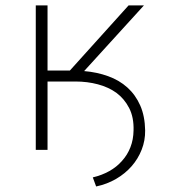

<svg xmlns="http://www.w3.org/2000/svg" viewBox="-20 -548 640 702"><path d="M287.6 -288.1 506.3 -528.3H450.2L235.4 -290H153.8V-528.3H110.8V0H153.8V-250H255.9Q299.3 -250 337.9 -239.7Q376.5 -229.5 405.8 -208.5Q435.1 -186.5 452.4 -152.6Q469.7 -118.7 468.3 -71.3Q467.8 -37.6 456.8 -9.5Q445.8 18.6 426.3 40Q406.7 62.5 379.6 77.6Q352.5 92.8 319.3 100.6L331.5 133.8Q371.1 125.5 404.3 106.2Q437.5 86.9 461.4 59.6Q484.9 32.7 498 -0.7Q511.2 -34.2 510.7 -71.3Q509.8 -123.5 492.7 -162.4Q475.6 -201.2 445.8 -228Q416 -254.9 375.2 -269.5Q334.5 -284.2 287.6 -288.1Z"/></svg>

Font: Roboto Mono ExtraLight
Style: Regular
Weight: 250
Monospace: yes
Designer: Google
Version: Version 3.000